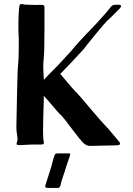

<svg xmlns="http://www.w3.org/2000/svg" viewBox="-20 -718 660 950"><path d="M136 -694Q144 -694 155 -693.5Q166 -693 181 -694H187Q195 -694 197.5 -691Q200 -688 200 -682V-645V-615V-574Q200 -457 196 -425Q194 -403 194 -390L195 -357L197 -323L213 -340Q218 -346 242 -370Q254 -381 286 -415.5Q318 -450 336 -470Q344 -481 374 -514Q404 -547 429 -572Q445 -590 460 -605Q519 -670 523 -677Q533 -692 544 -694Q547 -694 556.5 -694.5Q566 -695 572 -694Q579 -693 579 -687Q579 -683 574 -678Q572 -676 548 -651.5Q524 -627 511 -616Q501 -607 452.5 -548Q404 -489 395 -476Q369 -447 332 -408L278 -352Q273 -359 313 -311Q341 -277 366 -252Q376 -242 426 -182Q490 -107 497 -101Q507 -92 551 -39L571 -15Q574 -11 574 -7Q574 1 557 1L428 4Q416 4 407.5 0Q399 -4 389 -14Q382 -20 336 -80Q300 -129 286 -144Q268 -160 233 -203L197 -244Q197 -214 196 -201L194 -137L193 -68Q193 -31 196 -20Q197 -17 197 -13Q197 -6 193.5 -4.5Q190 -3 183 -3H143L119 -2Q93 0 81 0Q71 0 69 -1Q62 -1 62 -7Q62 -10 66 -22Q68 -29 64 -54Q63 -60 62 -69Q61 -78 61 -88Q62 -143 64.5 -263.5Q67 -384 70 -401Q73 -428 73 -501Q73 -539 72 -548Q71 -556 71 -590Q71 -620 72.5 -649.5Q74 -679 76 -688Q77 -698 87 -698Q92 -698 97 -696.5Q102 -695 107 -695Q126 -695 136 -694ZM326 49Q325 60 321 66Q320 70 317 79Q314 88 311 96L299 134Q290 163 285 176Q280 194 280 198Q277 207 272 211Q269 212 242 212Q215 212 210 211Q206 211 205 209Q204 207 204 204.5Q204 202 204 201L235 103L243 71L250 51Q251 41 265 41H321Q331 41 326 49Z"/></svg>

Font: Barrio
Style: Regular
Weight: 400
Designer: Pablo Cosgaya & Sergio Jimenez
Foundry: Pablo Cosgaya & Sergio Jimenez
Version: Version 1.005